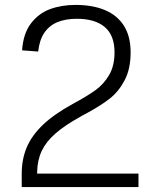

<svg xmlns="http://www.w3.org/2000/svg" viewBox="-20 -762 660 782"><path d="M512 -548.5Q512 -481 487.5 -434.8Q463 -388.5 427 -360.5Q391 -332.5 338 -303.5Q326 -297 314 -290.5Q289 -276.5 276 -268.5Q220 -234.5 187.8 -201Q155.5 -167.5 142.2 -128.2Q129 -89 131.5 -36.5L111 -55H544V0H68.5V-55Q68.5 -113.5 89 -162Q109.5 -210.5 155.2 -254Q201 -297.5 276 -338.5Q335 -370.5 368.5 -394.5Q402 -418.5 424.2 -456Q446.5 -493.5 446.5 -548.5Q446.5 -618 406.8 -651.8Q367 -685.5 293 -685.5Q246.5 -685.5 213.2 -671.5Q180 -657.5 160.2 -628Q140.5 -598.5 135.5 -552L70 -557Q74.5 -625 105.8 -666.2Q137 -707.5 183.8 -724.8Q230.5 -742 287.5 -742Q357 -742 407.2 -721Q457.5 -700 484.8 -657Q512 -614 512 -548.5Z"/></svg>

Font: Monaspace Neon Var ExtraLight
Style: Regular
Weight: 200
Designer: Riley Cran and the Lettermatic Team
Version: Version 1.200 (Monaspace Neon Var)